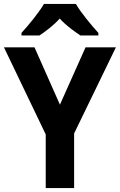

<svg xmlns="http://www.w3.org/2000/svg" viewBox="-20 -954 608 974"><path d="M365 -934H203C179 -892 124 -825 89 -787V-774H180C210 -794 251 -824 283 -860C315 -824 357 -795 388 -774H479V-787C442 -828 391 -889 365 -934ZM284 -423 155 -714H0L212 -272V0H356V-277L568 -714H414Z"/></svg>

Font: Noto Sans Gurmukhi SemiCondensed
Style: Bold
Weight: 700
Width: 4
Designer: Jelle Bosma - Monotype Design Team
Foundry: Monotype Imaging Inc.
Version: Version 2.004